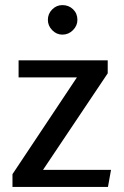

<svg xmlns="http://www.w3.org/2000/svg" viewBox="-20 -734 485 754"><path d="M53 -497H403V-446L149 -67H416L404 0H29V-50L282 -430H53ZM284 -656Q284 -633 266.5 -615.5Q249 -598 225 -598Q202 -598 185 -615.5Q168 -633 168 -656Q168 -680 185 -697Q202 -714 225 -714Q250 -714 267 -697.5Q284 -681 284 -656Z"/></svg>

Font: Rosario Medium
Style: Regular
Weight: 500
Version: Version 1.201